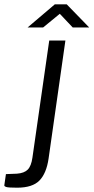

<svg xmlns="http://www.w3.org/2000/svg" viewBox="-103 -705 434 891"><path d="M-23.5 166Q-64 166 -73.8 162.8Q-83.5 159.5 -83 155L-75.5 103L-24.5 101Q9.5 98.5 25.8 82Q42 65.5 47.5 26.5L125.5 -517H200.5L122.5 30.5Q112.5 99.5 80 132.8Q47.5 166 -23.5 166ZM25 -577.5 151.5 -685H206.5L311 -577.5H234.5L174.5 -641L97 -577.5Z"/></svg>

Font: Public Sans Thin Light
Style: Italic
Weight: 300
Italic angle: -8°
Version: Version 2.001